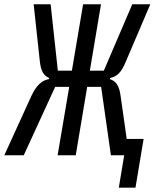

<svg xmlns="http://www.w3.org/2000/svg" viewBox="-63 -718 715 888"><path d="M486.5 149.9H563.6L601.2 -75.3H523.1L495 -272.7C488.6 -322.4 474.1 -342.3 445 -352.3L446 -357.2C478.7 -363.6 498.9 -384.6 517.8 -430.4L632.1 -698.2H548.7L417.3 -391.3H352.6L404.1 -698.2H321.4L269.5 -391.3H204.5L171.2 -698.2H92.7L121.1 -435.4C126.1 -389.9 137.4 -369.3 164.4 -357.2L163.7 -352.3C130.3 -346.2 104.4 -323.2 81.3 -272.4L-43 0H46.9L192.1 -316.1H257.1L203.5 0H287.3L340.2 -316.1H404.8L449.9 0H511.4Z"/></svg>

Font: Margiela Mono Italic Text It
Style: Regular
Weight: 400
Designer: Mike Abbink, Paul van der Laan, Pieter van Rosmalen
Foundry: Bold Monday
Version: Version 2.003 2021